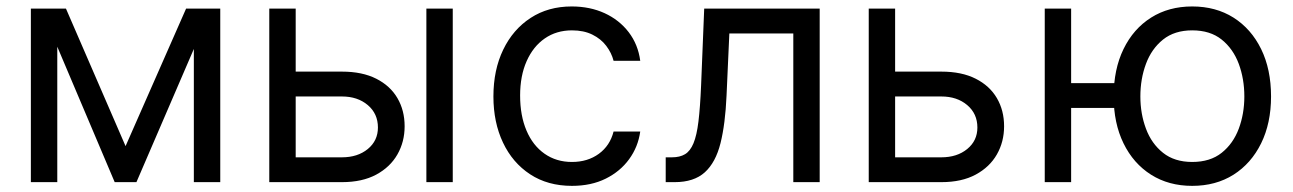

<svg xmlns="http://www.w3.org/2000/svg" viewBox="-20 -573 4069 604"><path d="M340.8 0 109.4 -545.9H187.5L375 -113.3L565.4 -545.9H644.5L409.2 0ZM77.1 0V-545.9H160.2V0ZM589.8 0V-545.9H672.9V0Z M899.4 -347.7H1055.7Q1119.6 -347.7 1163.6 -325.4Q1207.5 -303.2 1230.2 -264.4Q1252.9 -225.6 1252.9 -175.8Q1252.9 -127 1230.2 -87.2Q1207.5 -47.4 1163.6 -23.7Q1119.6 0 1055.7 0H827.1V-545.9H910.2V-78.1H1055.7Q1105 -78.1 1137 -104.2Q1168.9 -130.4 1168.9 -171.9Q1168.9 -215.3 1137 -242.4Q1105 -269.5 1055.7 -269.5H899.4ZM1321.3 0V-545.9H1404.3V0Z M1779.3 11.7Q1703.1 11.7 1647.7 -24.7Q1592.3 -61 1562.3 -124.5Q1532.2 -188 1532.2 -269.5Q1532.2 -353 1563 -416.7Q1593.8 -480.5 1649.2 -516.6Q1704.6 -552.7 1778.3 -552.7Q1835.9 -552.7 1882.1 -531.5Q1928.2 -510.3 1957.8 -471.7Q1987.3 -433.1 1994.1 -381.8H1910.2Q1903.8 -406.7 1887.2 -428.7Q1870.6 -450.7 1843.5 -464.1Q1816.4 -477.5 1779.3 -477.5Q1730.5 -477.5 1693.8 -452.1Q1657.2 -426.8 1636.7 -380.6Q1616.2 -334.5 1616.2 -272.5Q1616.2 -209.5 1636.2 -162.4Q1656.2 -115.2 1693.1 -89.4Q1730 -63.5 1779.3 -63.5Q1828.6 -63.5 1863.8 -89.1Q1898.9 -114.7 1910.2 -159.2H1994.1Q1987.3 -110.8 1959.2 -72.3Q1931.2 -33.7 1885.5 -11Q1839.8 11.7 1779.3 11.7Z M2074.2 0V-78.1H2093.8Q2118.7 -78.1 2135 -87.9Q2151.4 -97.7 2161.6 -122.3Q2171.9 -147 2177.2 -190.9Q2182.6 -234.9 2185.5 -303.7L2195.3 -545.9H2558.6V0H2475.6V-467.8H2274.4L2265.6 -272.5Q2261.7 -183.1 2246.6 -122.6Q2231.4 -62 2197.3 -31Q2163.1 0 2102.5 0Z M2785.2 -347.7H2941.4Q3005.4 -347.7 3049.3 -325.4Q3093.3 -303.2 3116 -264.4Q3138.7 -225.6 3138.7 -175.8Q3138.7 -127 3116 -87.2Q3093.3 -47.4 3049.3 -23.7Q3005.4 0 2941.4 0H2712.9V-545.9H2795.9V-78.1H2941.4Q2990.7 -78.1 3022.7 -104.2Q3054.7 -130.4 3054.7 -171.9Q3054.7 -215.3 3022.7 -242.4Q2990.7 -269.5 2941.4 -269.5H2785.2Z M3266.6 0V-545.9H3349.6V0ZM3330.1 -233.4V-311.5H3529.3V-233.4ZM3730.5 11.7Q3656.7 11.7 3601.1 -23.4Q3545.4 -58.6 3514.4 -122.1Q3483.4 -185.5 3483.4 -269.5Q3483.4 -355 3514.4 -418.7Q3545.4 -482.4 3601.1 -517.6Q3656.7 -552.7 3730.5 -552.7Q3804.7 -552.7 3860.4 -517.6Q3916 -482.4 3947.3 -418.7Q3978.5 -355 3978.5 -269.5Q3978.5 -185.5 3947.3 -122.1Q3916 -58.6 3860.4 -23.4Q3804.7 11.7 3730.5 11.7ZM3730.5 -63.5Q3787.1 -63.5 3823.2 -92.3Q3859.4 -121.1 3877 -168.2Q3894.5 -215.3 3894.5 -269.5Q3894.5 -324.7 3877 -372.1Q3859.4 -419.4 3823.2 -448.5Q3787.1 -477.5 3730.5 -477.5Q3674.8 -477.5 3638.7 -448.5Q3602.5 -419.4 3585 -372.1Q3567.4 -324.7 3567.4 -269.5Q3567.4 -215.3 3585 -168.2Q3602.5 -121.1 3638.7 -92.3Q3674.8 -63.5 3730.5 -63.5Z"/></svg>

Font: GitLab Sans
Style: Regular
Weight: 400
Designer: Rasmus Andersson
Foundry: Modifications by GitLab B.V., manufactured by rsms
Version: Version 4.000;git-c8fb6b7